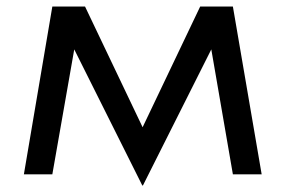

<svg xmlns="http://www.w3.org/2000/svg" viewBox="-20 -533 872 587"><path d="M207 -382 140 0H53L140 -513H240L416 -144L592 -513H692L780 0H692L626 -382L417 34H415Z"/></svg>

Font: Lineal
Style: Regular
Weight: 400
Designer: Created by Frank Adebiaye with contributions from Anton Moglia & Ariel Martín Pérez
Created by Frank ADEBIAYE with FontF
Foundry: Velvetyne Type Foundry
Version: Version 2.000